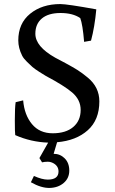

<svg xmlns="http://www.w3.org/2000/svg" viewBox="-20 -686 564 945"><path d="M55 -21Q53 -32 53 -94Q53 -156 57 -183L94 -192Q100 -120 137.5 -75Q175 -30 239.5 -30Q304 -30 340.5 -61Q377 -92 377 -145Q377 -195 335 -231Q295 -265 206 -312Q197 -317 173 -332.5Q149 -348 139.5 -356.5Q130 -365 113 -381.5Q96 -398 89 -412Q70 -450 70 -487Q70 -571 128.5 -618.5Q187 -666 277 -666Q310 -666 454 -640Q446 -553 428 -486L394 -480Q387 -565 375 -597Q338 -622 278 -622Q218 -622 186 -595Q154 -568 154 -520Q154 -457 252 -402Q266 -395 302 -375.5Q338 -356 360.5 -342Q383 -328 412 -304Q469 -257 469 -187Q469 -96 412 -45Q355 6 261 14L244 71Q276 71 298.5 93.5Q321 116 321 153.5Q321 191 293.5 214.5Q266 238 224.5 239Q183 240 132 211L147 180Q187 198 215 198Q268 198 268 158Q268 132 244 118Q230 110 215 110Q200 110 187 113L174 92L217 16Q132 13 55 -21Z"/></svg>

Font: Buenard
Style: Regular
Weight: 400
Designer: Gustavo Ibarra
Foundry: FontFuror
Version: Version 1.001 2011